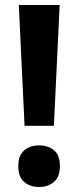

<svg xmlns="http://www.w3.org/2000/svg" viewBox="-20 -734 313 766"><path d="M195 -232H78L55 -714H218ZM53 -71Q53 -114 76.5 -134Q100 -154 136 -154Q172 -154 195.5 -134.5Q219 -115 219 -71Q219 -28 195 -8Q171 12 136 12Q100 12 76.5 -8Q53 -28 53 -71Z"/></svg>

Font: Noto Sans Lao Looped UI SmCd Bold
Style: Bold
Weight: 700
Width: 4
Designer: Mark Frömberg, Ben Mitchell
Foundry: The Fontpad Ltd
Version: Version 1.001